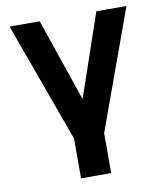

<svg xmlns="http://www.w3.org/2000/svg" viewBox="-81 -607 731 854"><g transform="rotate(-10 284.0 -180.0)"><path d="M216 180V0L20 -540H156L284 -166L412 -540H548L352 0V180Z"/></g></svg>

Font: Vela Sans ExtBd
Style: Regular
Weight: 800
Designer: Principal design: Mikhail Sharanda - project Manrope.
Design modification: Ravid Balaliev
Foundry: Mikhail Sharanda
Version: Version 1.001